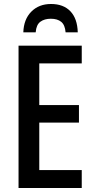

<svg xmlns="http://www.w3.org/2000/svg" viewBox="-20 -943 476 963"><path d="M390 0H73V-714H390V-625H177V-416H376V-328H177V-90H390ZM236 -923Q298 -923 333 -886.5Q368 -850 370 -781H309Q306 -818 287 -833.5Q268 -849 235 -849Q203 -849 182.5 -834Q162 -819 159 -781H97Q99 -846 137 -884.5Q175 -923 236 -923Z"/></svg>

Font: Avrile Sans Condensed Medium
Style: Regular
Weight: 500
Width: 3
Designer: Monotype Design Team
Foundry: Monotype Imaging Inc.
Version: Version 2.001;September 10, 2019;FontCreator 11.5.0.2425 64-